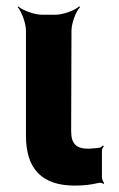

<svg xmlns="http://www.w3.org/2000/svg" viewBox="-20 -574 372 599"><path d="M213 5C242 5 265 2 286 -3C291 -5 300 -3 303 0L305 -3C302 -6 298 -15 298 -20V-105C298 -110 302 -115 304 -118L301 -120C299 -118 294 -113 289 -113L281 -112L257 -110C218 -110 202 -125 202 -165L203 -478C203 -502 217 -539 230 -552L227 -554C214 -542 177 -528 153 -528H111C87 -528 50 -542 37 -554L35 -552C47 -539 61 -502 61 -478V-150C61 -47 111 5 213 5Z"/></svg>

Font: Asimov
Style: EdgeNar
Weight: 500
Designer: Google
Version: Version 2.000980: 2014